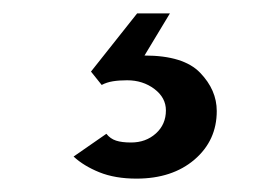

<svg xmlns="http://www.w3.org/2000/svg" viewBox="-20 -30 408 287"><path d="M184 237Q152 237 128.5 227.5Q105 218 90 204L139 170Q145 177.5 153.5 180.2Q162 183 176 183Q198 183 213 169.5Q228 156 228 135Q228 116 210.8 103Q193.5 90 170 90Q158 90 148.8 91.5Q139.5 93 132 97L116 77L185 -10H234L196 53Q254.5 53 279.2 78.8Q304 104.5 304 136Q304 180 270.8 208.5Q237.5 237 184 237Z"/></svg>

Font: Undotted
Style: Regular
Weight: 400
Designer: Delve Withrington, Dave Bailey, Thomas Jockin
Foundry: Delve Fonts LLC
Version: Version 4.000